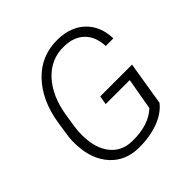

<svg xmlns="http://www.w3.org/2000/svg" viewBox="-189 -878 1046 1046"><g transform="rotate(-45 334.0 -355.5)"><path d="M552.2 -84.5Q516.1 -38.1 448.5 -13.4Q380.9 11.2 297.9 9.8Q198.7 8.8 137.2 -58.1Q75.7 -125 69.8 -236.3Q67.4 -276.4 72.8 -314.5L85 -395.5Q107.9 -544.9 193.1 -634Q278.3 -723.1 404.8 -720.7Q502.4 -718.8 561 -662.6Q619.6 -606.4 622.6 -510.3H564Q560.5 -584.5 519 -626Q477.5 -667.5 402.3 -669.4Q302.7 -671.9 233.6 -597.7Q164.6 -523.4 144.5 -393.6L132.8 -317.4Q127.9 -285.6 128.9 -252Q130.4 -155.3 175.8 -98.9Q221.2 -42.5 299.8 -41.5Q425.3 -39.1 492.7 -103L524.9 -286.6H339.8L348.6 -337.4H593.3Z"/></g></svg>

Font: RobotoInd Light
Style: Italic
Weight: 300
Italic angle: -12°
Designer: Google
Version: Version 2.001151; 2014